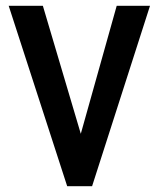

<svg xmlns="http://www.w3.org/2000/svg" viewBox="-20 -643 540 663"><path d="M212 0H298L498 -623H383L259 -181L128 -623H10Z"/></svg>

Font: Inconsolata
Style: Bold
Weight: 700
Monospace: yes
Designer: Raph Levien, Kirill Tkachev(cyreal.org)
Foundry: Raph Levien, Kirill Tkachev(cyreal.org)
Version: Version 1.014